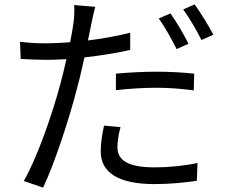

<svg xmlns="http://www.w3.org/2000/svg" viewBox="-20 -803 1040 873"><path d="M507 -468V-393C569 -400 630 -404 693 -404C751 -404 810 -399 861 -392L863 -468C809 -474 749 -477 690 -477C626 -477 560 -473 507 -468ZM528 -225 453 -232C444 -190 438 -152 438 -114C438 -15 524 34 682 34C755 34 821 27 875 19L878 -62C817 -49 748 -42 683 -42C540 -42 514 -88 514 -135C514 -161 519 -192 528 -225ZM755 -742 702 -719C729 -681 763 -621 783 -580L837 -604C817 -645 781 -706 755 -742ZM865 -783 813 -760C841 -722 874 -665 896 -621L950 -645C931 -683 892 -745 865 -783ZM191 -606C155 -606 119 -607 71 -613L74 -535C110 -533 146 -531 190 -531C218 -531 249 -532 282 -534C274 -498 265 -460 256 -427C219 -286 148 -83 88 20L176 50C228 -59 296 -266 332 -408C344 -452 354 -498 364 -542C434 -550 507 -561 572 -576V-654C511 -639 445 -627 380 -619L395 -693C399 -713 407 -751 413 -772L317 -780C319 -760 318 -726 314 -698C311 -678 306 -646 299 -611C260 -608 224 -606 191 -606Z"/></svg>

Font: Source Han Sans JP
Style: Regular
Weight: 400
Designer: Ryoko NISHIZUKA 西塚涼子 (kana, bopomofo & ideographs); Paul D. Hunt (Latin, Greek & Cyrillic); Sandoll Communications 산돌커뮤니
Foundry: Adobe
Version: Version 2.004;hotconv 1.0.118;makeotfexe 2.5.65603